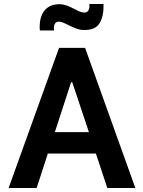

<svg xmlns="http://www.w3.org/2000/svg" viewBox="-20 -939 715 959"><path d="M179 -787H250C250 -790 249 -794 249 -797C249 -814 254 -831 275 -831C284 -831 300 -825 321 -814C357 -797 374 -789 401 -789C438 -789 464 -800 477 -823C491 -846 497 -873 497 -905C497 -910 497 -914 497 -919H426C426 -916 427 -913 427 -910C427 -893 421 -876 400 -876C388 -876 370 -884 354 -893C323 -909 301 -918 276 -918C208 -918 178 -869 178 -804ZM516 0H656L405 -700H275L23 0H163L219 -172H459ZM254 -279 335 -528H341L424 -279Z"/></svg>

Font: Be Vietnam
Style: Bold
Weight: 700
Designer: Gabriel Lam
Foundry: TypeRant
Version: Version 4.000